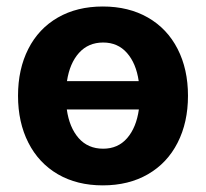

<svg xmlns="http://www.w3.org/2000/svg" viewBox="-20 -557 630 588"><path d="M35.2 -263.7Q35.2 -345.2 66.7 -407.2Q98.1 -469.2 157 -503.2Q215.8 -537.1 294.9 -537.1Q374 -537.1 433.1 -503.2Q492.2 -469.2 523.9 -407.2Q555.7 -345.2 555.7 -263.7Q555.7 -182.1 523.9 -119.9Q492.2 -57.6 433.1 -23.4Q374 10.7 294.9 10.7Q215.8 10.7 157.2 -23.4Q98.6 -57.6 66.9 -119.9Q35.2 -182.1 35.2 -263.7ZM405.3 -221.7H184.6Q192.4 -166.5 220.9 -134Q249.5 -101.6 295.9 -101.6Q341.3 -101.6 369.4 -134Q397.5 -166.5 405.3 -221.7ZM404.8 -308.6Q397 -362.8 368.9 -394.8Q340.8 -426.8 295.9 -426.8Q250.5 -426.8 221.9 -395Q193.4 -363.3 185.1 -308.6Z"/></svg>

Font: Pretendard JP
Style: Bold
Weight: 700
Designer: Base glyphs from Inter by Rasmus Andersson; Hangeul glyphs from Noto Sans CJK(Source Han Sans) by Jang Soo-young and Kan
Foundry: Kil Hyung-jin
Version: Version 1.309